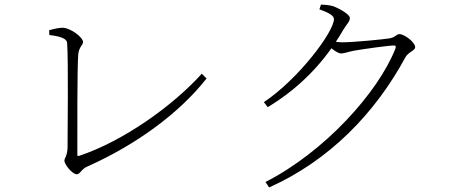

<svg xmlns="http://www.w3.org/2000/svg" viewBox="-20 -784 2020 844"><path d="M317 -18C333 -18 336 -40 364 -52C577 -147 767 -285 888 -439L867 -460C739 -318 521 -163 328 -99C321 -97 320 -98 320 -105C320 -194 319 -489 324 -545C327 -578 345 -586 345 -599C345 -621 288 -662 255 -662C241 -662 219 -658 196 -651L197 -630C263 -623 274 -607 275 -596C281 -521 277 -190 277 -139C277 -100 263 -88 263 -78C263 -61 298 -18 317 -18Z M1147 16 1163 40C1427 -78 1629 -286 1762 -532C1775 -556 1805 -561 1805 -577C1805 -598 1758 -634 1736 -634C1721 -634 1719 -619 1690 -615C1663 -611 1537 -598 1483 -598C1471 -598 1456 -600 1436 -603L1422 -583C1444 -566 1465 -549 1480 -549C1492 -549 1514 -557 1535 -561C1574 -568 1689 -584 1711 -584C1719 -584 1722 -581 1718 -570C1642 -377 1406 -116 1147 16ZM1140 -335 1157 -313C1296 -397 1406 -509 1489 -653C1504 -678 1518 -689 1518 -705C1518 -720 1475 -745 1447 -756C1428 -762 1408 -763 1391 -764L1384 -743C1420 -730 1448 -717 1448 -700C1448 -645 1294 -438 1140 -335Z"/></svg>

Font: Source Han Serif TW VF
Style: Regular
Weight: 250
Designer: Ryoko NISHIZUKA 西塚涼子 (kana & ideographs); Frank Grießhammer (Latin, Greek & Cyrillic); Wenlong ZHANG 张文龙 (bopomofo); San
Foundry: Adobe
Version: Version 2.002;hotconv 1.1.0;makeotfexe 2.6.0